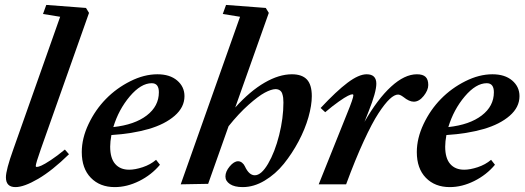

<svg xmlns="http://www.w3.org/2000/svg" viewBox="-20 -745 2120 776"><path d="M42.5 11.2Q3.9 11.2 3.9 -28.3Q3.9 -58.1 33.7 -141.1L223.1 -677.2L153.8 -688.5L167 -725.1L327.6 -712.9L339.8 -692.9L145 -142.1Q124.5 -84 124.5 -74.2Q124.5 -70.3 128.9 -70.3Q134.8 -70.3 147.2 -75.7Q159.7 -81.1 185.3 -97.9Q210.9 -114.7 242.2 -140.6L258.8 -121.6Q191.4 -55.7 134.3 -22.2Q77.1 11.2 42.5 11.2Z M443.8 11.2Q383.8 11.2 347.2 -26.4Q310.5 -64 310.5 -130.4Q310.5 -186 337.9 -243.7Q365.2 -301.3 408 -345Q450.7 -388.7 506.6 -416.7Q562.5 -444.8 616.2 -444.8Q666.5 -444.8 696 -419.7Q725.6 -394.5 725.6 -356.4Q725.6 -311.5 686 -277.1Q646.5 -242.7 580.8 -223.6Q515.1 -204.6 430.2 -199.2Q425.3 -172.4 425.3 -152.3Q425.3 -105.5 445.6 -82.3Q465.8 -59.1 502 -59.1Q525.9 -59.1 556.9 -69.3Q587.9 -79.6 610.8 -99.1L626.5 -79.1Q592.3 -38.1 542.7 -13.4Q493.2 11.2 443.8 11.2ZM593.3 -408.7Q549.8 -408.7 504.6 -355.5Q459.5 -302.2 438 -231.4Q523.9 -240.7 573 -278.3Q622.1 -315.9 622.1 -372.1Q622.1 -408.7 593.3 -408.7Z M710.4 0 950.2 -677.2 880.4 -688.5 893.6 -725.1 1054.2 -712.9 1066.4 -692.9 930.7 -310.5Q990.7 -377 1049.3 -410.9Q1107.9 -444.8 1159.7 -444.8Q1200.7 -444.8 1220.5 -423.6Q1240.2 -402.3 1240.2 -356.4Q1240.2 -319.3 1226.6 -271.2Q1212.9 -223.1 1186.8 -173.8Q1160.6 -124.5 1127.2 -83Q1093.8 -41.5 1049.8 -15.1Q1005.9 11.2 960.9 11.2Q927.7 11.2 909.4 -1Q891.1 -13.2 891.1 -31.7Q891.1 -51.8 908.4 -72.5Q925.8 -93.3 942.4 -93.3Q950.7 -93.3 958.3 -87.4Q965.8 -81.5 969.7 -72.8Q986.3 -36.6 1009.8 -36.6Q1036.1 -36.6 1063.5 -83.3Q1090.8 -129.9 1108.2 -198.7Q1125.5 -267.6 1125.5 -330.6Q1125.5 -341.8 1124.5 -349.9Q1123.5 -357.9 1120.6 -366.7Q1117.7 -375.5 1110.6 -380.1Q1103.5 -384.8 1093.3 -384.8Q1076.2 -384.3 1050 -370.4Q1023.9 -356.4 984.4 -321.3Q944.8 -286.1 903.8 -234.9L821.3 -2Z M1268.1 0 1382.8 -286.1Q1408.2 -348.1 1408.2 -359.9Q1408.2 -363.8 1403.8 -363.8Q1398.4 -363.8 1386 -357.7Q1373.5 -351.6 1348.9 -334.2Q1324.2 -316.9 1294.4 -291.5L1275.9 -308.6Q1339.8 -377 1385 -410.9Q1430.2 -444.8 1461.9 -444.8Q1501 -444.8 1501 -406.7Q1501 -372.6 1469.7 -294.4L1453.1 -252.4Q1506.3 -345.2 1560.8 -395Q1615.2 -444.8 1665 -444.8Q1689 -444.8 1700 -434.3Q1710.9 -423.8 1710.9 -401.4Q1710.9 -380.4 1692.4 -357.2Q1673.8 -334 1652.3 -334Q1633.8 -334 1610.4 -353Q1597.2 -362.8 1588.9 -362.8Q1574.2 -362.8 1554.9 -344.7Q1535.6 -326.7 1509.8 -287.4Q1483.9 -248 1450 -174.3Q1416 -100.6 1378.9 0Z M1797.9 11.2Q1737.8 11.2 1701.2 -26.4Q1664.6 -64 1664.6 -130.4Q1664.6 -186 1691.9 -243.7Q1719.2 -301.3 1762 -345Q1804.7 -388.7 1860.6 -416.7Q1916.5 -444.8 1970.2 -444.8Q2020.5 -444.8 2050 -419.7Q2079.6 -394.5 2079.6 -356.4Q2079.6 -311.5 2040 -277.1Q2000.5 -242.7 1934.8 -223.6Q1869.1 -204.6 1784.2 -199.2Q1779.3 -172.4 1779.3 -152.3Q1779.3 -105.5 1799.6 -82.3Q1819.8 -59.1 1856 -59.1Q1879.9 -59.1 1910.9 -69.3Q1941.9 -79.6 1964.8 -99.1L1980.5 -79.1Q1946.3 -38.1 1896.7 -13.4Q1847.2 11.2 1797.9 11.2ZM1947.3 -408.7Q1903.8 -408.7 1858.6 -355.5Q1813.5 -302.2 1792 -231.4Q1877.9 -240.7 1927 -278.3Q1976.1 -315.9 1976.1 -372.1Q1976.1 -408.7 1947.3 -408.7Z"/></svg>

Font: Elstob
Style: Bold Italic
Weight: 700
Italic angle: -20°
Designer: Peter S. Baker
Version: Version 1.015